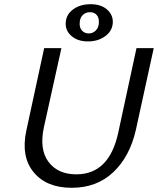

<svg xmlns="http://www.w3.org/2000/svg" viewBox="-20 -887 751 913"><path d="M398 -690Q348 -690 318 -717.5Q288 -745 293 -785Q297 -821 330 -844Q363 -867 411 -867Q462 -867 491 -840Q520 -813 516 -774Q512 -737 478.5 -713.5Q445 -690 398 -690ZM402 -728Q421 -728 435 -741.5Q449 -755 450 -778Q452 -801 440.5 -815Q429 -829 408 -829Q387 -829 373.5 -815.5Q360 -802 359 -780Q357 -756 369.5 -742Q382 -728 402 -728ZM321 6Q201 6 140 -68Q79 -142 105 -265L190 -658H272L189 -283Q166 -177 210.5 -117.5Q255 -58 343 -58Q499 -58 542 -255L629 -658H711L626 -269Q597 -142 518.5 -68Q440 6 321 6Z"/></svg>

Font: EauTestInfant Medium
Style: Italic
Weight: 500
Italic angle: -12°
Designer: Christian Thalmann (Catharsis Fonts)
Version: Version 0.001;PS 000.001;hotconv 1.0.88;makeotf.lib2.5.64775